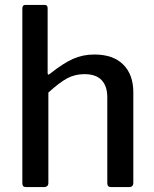

<svg xmlns="http://www.w3.org/2000/svg" viewBox="-20 -762 628 782"><path d="M71 -16V-727Q71 -742 83 -742H162Q174 -742 174 -729V-465Q174 -453 184 -462Q237 -504 277 -522Q317 -540 364 -540Q441 -540 482 -499Q523 -458 523 -386V-18Q523 0 506 0H432Q417 0 417 -16V-366Q417 -411 394 -435.5Q371 -460 324 -460Q285 -460 253.5 -443Q222 -426 177 -385V-17Q177 0 158 0H87Q78 0 74.5 -4Q71 -8 71 -16Z"/></svg>

Font: Libre Franklin Medium
Style: Regular
Weight: 500
Designer: Pablo Impallari, Rodrigo Fuenzalida
Foundry: Impallari Type
Version: Version 1.002; ttfautohint (v1.5)